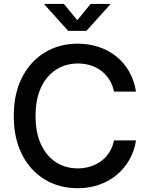

<svg xmlns="http://www.w3.org/2000/svg" viewBox="-20 -964 772 994"><path d="M381.8 10.3Q286.6 10.3 211.7 -34.9Q136.7 -80.1 94 -164.1Q51.3 -248 51.3 -363.3Q51.3 -479.5 94.2 -563.2Q137.2 -647 211.9 -692.4Q286.6 -737.8 381.8 -737.8Q439.9 -737.8 491 -720.9Q542 -704.1 582 -671.9Q622.1 -639.6 648.4 -593.8Q674.8 -547.9 684.1 -489.7H570.3Q563 -524.9 545.9 -551.8Q528.8 -578.6 504.2 -597.4Q479.5 -616.2 448.5 -625.7Q417.5 -635.3 383.3 -635.3Q319.3 -635.3 269.8 -603Q220.2 -570.8 192.1 -510.3Q164.1 -449.7 164.1 -363.3Q164.1 -276.9 192.4 -216.3Q220.7 -155.8 270 -124Q319.3 -92.3 382.8 -92.3Q417.5 -92.3 448.2 -102.1Q479 -111.8 503.9 -130.1Q528.8 -148.4 545.9 -175.5Q563 -202.6 570.3 -237.3H684.1Q675.8 -182.6 650.1 -137.5Q624.5 -92.3 585 -59.1Q545.4 -25.9 493.9 -7.8Q442.4 10.3 381.8 10.3ZM310.5 -943.8 380.4 -859.4 449.2 -943.8H550.3V-940.4L427.2 -804.2H333L210.4 -940.4V-943.8Z"/></svg>

Font: V-Inter
Style: Medium-500
Weight: 500
Designer: Rasmus Andersson
Foundry: rsms
Version: Version 4.000;git-4146feb